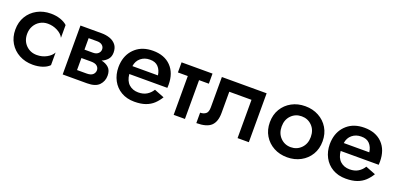

<svg xmlns="http://www.w3.org/2000/svg" viewBox="-2 -1078 3498 1697"><g transform="rotate(20 1746.5 -230.0)"><path d="M141 -230Q141 -165 182 -124Q223 -83 284 -83Q334 -83 375.5 -105.5Q417 -128 434 -161V-42Q410 -17 369 -3.5Q328 10 279 10Q208 10 151.5 -20.5Q95 -51 62.5 -105Q30 -159 30 -230Q30 -301 62.5 -355Q95 -409 151.5 -439.5Q208 -470 279 -470Q328 -470 369 -456Q410 -442 434 -419V-299Q417 -333 374.5 -355Q332 -377 284 -377Q244 -377 211.5 -358Q179 -339 160 -305.5Q141 -272 141 -230Z M559 -460H758Q800 -460 836 -447.5Q872 -435 894 -407.5Q916 -380 916 -335Q916 -296 894.5 -271Q873 -246 840 -233Q883 -224 909.5 -199Q936 -174 936 -125Q936 -73 901.5 -36.5Q867 0 788 0H559ZM745 -380H665V-272H745Q776 -272 793.5 -288Q811 -304 811 -327Q811 -350 793.5 -365Q776 -380 745 -380ZM755 -193H665V-80H755Q795 -80 813 -97Q831 -114 831 -138Q831 -161 813 -177Q795 -193 755 -193Z M1466 -115Q1443 -77 1413 -49Q1383 -21 1340 -5.5Q1297 10 1235 10Q1164 10 1111 -21Q1058 -52 1029 -106.5Q1000 -161 1000 -230Q1000 -243 1001 -255Q1002 -267 1004 -279Q1018 -364 1080 -417Q1142 -470 1240 -470Q1347 -470 1408.5 -407Q1470 -344 1470 -235Q1470 -229 1469.5 -221Q1469 -213 1469 -205H1111Q1117 -142 1152 -110.5Q1187 -79 1240 -79Q1287 -79 1319.5 -99Q1352 -119 1372 -152ZM1239 -387Q1190 -387 1155 -358.5Q1120 -330 1113 -280H1353Q1347 -328 1319 -358Q1291 -388 1239 -387Z M1510 -460H1801V-365H1709V0H1603V-365H1510Z M2310 -460V0H2204V-360H1995V-160Q1995 -78 1954 -39Q1913 0 1816 0V-98Q1846 -98 1867.5 -113.5Q1889 -129 1889 -175V-460Z M2424 -230Q2424 -301 2456.5 -355Q2489 -409 2545 -439.5Q2601 -470 2672 -470Q2742 -470 2798.5 -439.5Q2855 -409 2887.5 -355Q2920 -301 2920 -230Q2920 -159 2887.5 -105Q2855 -51 2798.5 -20.5Q2742 10 2672 10Q2601 10 2545 -20.5Q2489 -51 2456.5 -105Q2424 -159 2424 -230ZM2535 -230Q2535 -166 2574.5 -125.5Q2614 -85 2672 -85Q2730 -85 2769.5 -125.5Q2809 -166 2809 -230Q2809 -295 2769.5 -335Q2730 -375 2672 -375Q2614 -375 2574.5 -335Q2535 -295 2535 -230Z M3454 -115Q3431 -77 3401 -49Q3371 -21 3328 -5.5Q3285 10 3223 10Q3152 10 3099 -21Q3046 -52 3017 -106.5Q2988 -161 2988 -230Q2988 -243 2989 -255Q2990 -267 2992 -279Q3006 -364 3068 -417Q3130 -470 3228 -470Q3335 -470 3396.5 -407Q3458 -344 3458 -235Q3458 -229 3457.5 -221Q3457 -213 3457 -205H3099Q3105 -142 3140 -110.5Q3175 -79 3228 -79Q3275 -79 3307.5 -99Q3340 -119 3360 -152ZM3227 -387Q3178 -387 3143 -358.5Q3108 -330 3101 -280H3341Q3335 -328 3307 -358Q3279 -388 3227 -387Z"/></g></svg>

Font: Jost* Medium
Style: Regular
Weight: 500
Version: Version 3.7